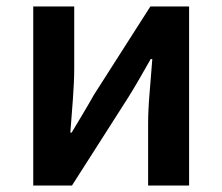

<svg xmlns="http://www.w3.org/2000/svg" viewBox="-20 -575 689 595"><path d="M83 0V-555H210V-364Q210 -322 206 -269Q202 -216 198 -164H202Q217 -189 237 -222.5Q257 -256 271 -281L446 -555H566V0H439V-191Q439 -233 443.5 -286Q448 -339 452 -392H447Q433 -367 413 -332.5Q393 -298 378 -274L203 0Z"/></svg>

Font: Noto Sans JP SemiBold
Style: Regular
Weight: 600
Designer: Ryoko NISHIZUKA  (kana, bopomofo & ideographs); Paul D. Hunt (Latin, Greek & Cyrillic); Sandoll Communications , Soo-you
Foundry: Adobe
Version: Version 2.004-H2;hotconv 1.0.118;makeotfexe 2.5.65603